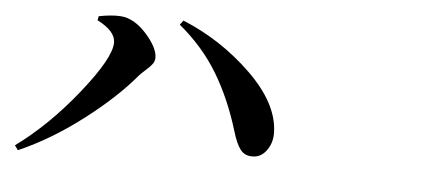

<svg xmlns="http://www.w3.org/2000/svg" viewBox="-41 -682 1582 683"><g transform="rotate(5 750.0 -340.5)"><path d="M349.6 -496.1Q349.6 -537.1 284.2 -570.3L287.1 -585Q333 -593.8 364.3 -591.8Q413.1 -588.9 457 -540Q501 -491.2 501 -455.1Q501 -443.4 493.7 -433.1Q486.3 -422.9 470.2 -408.7Q454.1 -394.5 447.3 -386.7Q379.9 -305.7 268.1 -220.2Q156.2 -134.8 42 -85L30.3 -101.6Q144.5 -184.6 247.1 -313Q349.6 -441.4 349.6 -496.1ZM944.3 -230.5Q946.3 -192.4 926.3 -164.1Q906.2 -135.7 876 -135.7Q847.7 -134.8 832 -155.3Q816.4 -175.8 803.7 -218.8Q769.5 -332 716.3 -420.4Q663.1 -508.8 577.1 -580.1L588.9 -595.7Q726.6 -539.1 833.5 -435.5Q940.4 -332 944.3 -230.5Z"/></g></svg>

Font: Bpmf Zihi Serif Bold
Style: Bold
Weight: 700
Foundry: But Ko
Version: Version 1.320